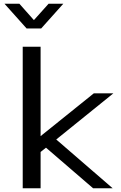

<svg xmlns="http://www.w3.org/2000/svg" viewBox="-20 -1011 650 1031"><path d="M123 -858H201L320 -991H241L162 -903L84 -991H4ZM484 -510 198 -280V-760H102V0H198V-195L227 -218L480 0H585L282 -262L589 -510Z"/></svg>

Font: LXGW Marker Gothic
Style: Regular
Weight: 400
Version: Version 1.001